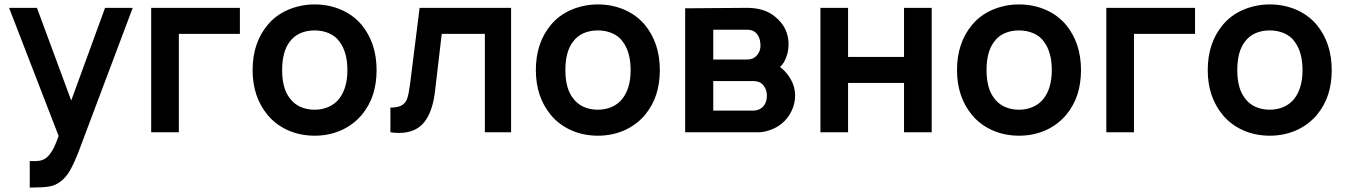

<svg xmlns="http://www.w3.org/2000/svg" viewBox="-20 -598 6082 868"><path d="M580 -562.5 336.5 84.5Q316.5 136.5 297.8 170.2Q279 204 252 224Q227 242 200 245.5Q172 250 114.5 250V130Q141.5 131.5 158.2 128.8Q175 126 187.5 116.5Q195.5 111 202.2 102.8Q209 94.5 215.5 84Q222 74 229.2 57.2Q236.5 40.5 245 16.5L21 -562.5H147L302 -143.5L455 -562.5Z M1064.5 -445H788.5V0H663.5V-562.5H1064.5Z M1190 -78Q1122 -160 1122 -281Q1122 -404 1190 -485.5Q1227 -530 1283 -554Q1340 -578 1402.5 -578Q1434 -578 1464.2 -572Q1494.5 -566 1521.8 -554.2Q1549 -542.5 1572.5 -525.2Q1596 -508 1615 -485.5Q1682.5 -403 1682.5 -281Q1682.5 -222 1666.8 -172Q1651 -122 1615 -78Q1576 -32.5 1521.2 -8.5Q1466.5 15.5 1402.5 15.5Q1371 15.5 1340.8 9.5Q1310.5 3.5 1283.2 -8.5Q1256 -20.5 1232.2 -38Q1208.5 -55.5 1190 -78ZM1515 -409.5Q1497 -435 1467 -447.8Q1437 -460.5 1402.5 -460.5Q1366.5 -460.5 1337.5 -447.8Q1308.5 -435 1290 -409.5Q1255.5 -365 1255.5 -281Q1255.5 -198 1290 -154Q1308.5 -128.5 1337.5 -115.2Q1366.5 -102 1402.5 -102Q1437 -102 1466.5 -115.2Q1496 -128.5 1515 -154Q1550.5 -201.5 1550.5 -281Q1550.5 -362 1515 -409.5Z M2290.5 -562.5V0H2172V-445H1977L1947 -188.5Q1936.5 -93.5 1897.5 -45.2Q1858.5 3 1783.5 3Q1764.5 3 1745 0V-111.5Q1780.5 -111.5 1798 -123Q1815.5 -134.5 1821.5 -154.5Q1828 -174.5 1833.5 -215.5L1877 -562.5Z M2470.5 -78Q2402.5 -160 2402.5 -281Q2402.5 -404 2470.5 -485.5Q2507.5 -530 2563.5 -554Q2620.5 -578 2683 -578Q2714.5 -578 2744.8 -572Q2775 -566 2802.2 -554.2Q2829.5 -542.5 2853 -525.2Q2876.5 -508 2895.5 -485.5Q2963 -403 2963 -281Q2963 -222 2947.2 -172Q2931.5 -122 2895.5 -78Q2856.5 -32.5 2801.8 -8.5Q2747 15.5 2683 15.5Q2651.5 15.5 2621.2 9.5Q2591 3.5 2563.8 -8.5Q2536.5 -20.5 2512.8 -38Q2489 -55.5 2470.5 -78ZM2795.5 -409.5Q2777.5 -435 2747.5 -447.8Q2717.5 -460.5 2683 -460.5Q2647 -460.5 2618 -447.8Q2589 -435 2570.5 -409.5Q2536 -365 2536 -281Q2536 -198 2570.5 -154Q2589 -128.5 2618 -115.2Q2647 -102 2683 -102Q2717.5 -102 2747 -115.2Q2776.5 -128.5 2795.5 -154Q2831 -201.5 2831 -281Q2831 -362 2795.5 -409.5Z M3357.5 -562.5Q3437 -562.5 3484.5 -522Q3545 -473.5 3545 -397Q3545 -354.5 3524.5 -317.5Q3516 -304 3506.5 -295Q3534 -274.5 3551.5 -245Q3574.5 -208.5 3574.5 -165.5Q3574.5 -129 3557.8 -94.8Q3541 -60.5 3512 -37.5Q3491.5 -21 3462.5 -10.5Q3433 0 3409.5 0H3077.5V-560.5ZM3204.5 -329H3357.5Q3390 -329 3406.5 -354Q3418 -370 3418 -391.5Q3418 -419.5 3406.5 -438.5Q3397 -452 3385.8 -457.8Q3374.5 -463.5 3357.5 -463.5H3204.5ZM3204.5 -98H3384.5Q3417 -98 3434.5 -122Q3447 -139 3447 -165.5Q3447 -190 3434.5 -207.5Q3425.5 -221 3413.5 -226.2Q3401.5 -231.5 3382.5 -231.5H3204.5Z M4192 -562.5V0H4067V-223H3814V0H3689V-562.5H3814V-340.5H4067V-562.5Z M4374.5 -78Q4306.5 -160 4306.5 -281Q4306.5 -404 4374.5 -485.5Q4411.5 -530 4467.5 -554Q4524.5 -578 4587 -578Q4618.5 -578 4648.8 -572Q4679 -566 4706.2 -554.2Q4733.5 -542.5 4757 -525.2Q4780.5 -508 4799.5 -485.5Q4867 -403 4867 -281Q4867 -222 4851.2 -172Q4835.5 -122 4799.5 -78Q4760.5 -32.5 4705.8 -8.5Q4651 15.5 4587 15.5Q4555.5 15.5 4525.2 9.5Q4495 3.5 4467.8 -8.5Q4440.5 -20.5 4416.8 -38Q4393 -55.5 4374.5 -78ZM4699.5 -409.5Q4681.5 -435 4651.5 -447.8Q4621.5 -460.5 4587 -460.5Q4551 -460.5 4522 -447.8Q4493 -435 4474.5 -409.5Q4440 -365 4440 -281Q4440 -198 4474.5 -154Q4493 -128.5 4522 -115.2Q4551 -102 4587 -102Q4621.5 -102 4651 -115.2Q4680.5 -128.5 4699.5 -154Q4735 -201.5 4735 -281Q4735 -362 4699.5 -409.5Z M5382.5 -445H5106.5V0H4981.5V-562.5H5382.5Z M5508 -78Q5440 -160 5440 -281Q5440 -404 5508 -485.5Q5545 -530 5601 -554Q5658 -578 5720.5 -578Q5752 -578 5782.2 -572Q5812.5 -566 5839.8 -554.2Q5867 -542.5 5890.5 -525.2Q5914 -508 5933 -485.5Q6000.5 -403 6000.5 -281Q6000.5 -222 5984.8 -172Q5969 -122 5933 -78Q5894 -32.5 5839.2 -8.5Q5784.5 15.5 5720.5 15.5Q5689 15.5 5658.8 9.5Q5628.5 3.5 5601.2 -8.5Q5574 -20.5 5550.2 -38Q5526.5 -55.5 5508 -78ZM5833 -409.5Q5815 -435 5785 -447.8Q5755 -460.5 5720.5 -460.5Q5684.5 -460.5 5655.5 -447.8Q5626.5 -435 5608 -409.5Q5573.5 -365 5573.5 -281Q5573.5 -198 5608 -154Q5626.5 -128.5 5655.5 -115.2Q5684.5 -102 5720.5 -102Q5755 -102 5784.5 -115.2Q5814 -128.5 5833 -154Q5868.5 -201.5 5868.5 -281Q5868.5 -362 5833 -409.5Z"/></svg>

Font: Russisch Sans
Style: Bold
Weight: 700
Designer: Michael Sharanda (font) & Cristiano Sobral (main changes)
Foundry: Michael Sharanda
Version: Version 2.00;September 8, 2020;FontCreator 13.0.0.2681 64-bi